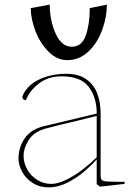

<svg xmlns="http://www.w3.org/2000/svg" viewBox="-20 -800 594 830"><path d="M60 -114Q60 -164 87.5 -203Q115 -242 172 -255L398 -309Q399 -375 365 -422.5Q331 -470 246 -470Q188 -470 147.5 -438.5Q107 -407 92 -367L82 -369L76 -381Q87 -412 114.5 -434.5Q142 -457 181.5 -469Q221 -481 266 -481Q320 -481 353 -457.5Q386 -434 400.5 -395.5Q415 -357 415 -308V-46Q415 -28 419.5 -22.5Q424 -17 442.5 -15.5Q461 -14 519 -14L518 -5L412 7L398 -4Q398 -6 398 -6.5Q398 -7 398 -9Q398 -44 398 -60.5Q398 -77 398 -111Q375 -85 343.5 -58Q312 -31 271.5 -10.5Q231 10 190 10Q151 10 121.5 -9Q92 -28 76 -57Q60 -86 60 -114ZM398 -120V-299Q371 -292 357.5 -289Q344 -286 318 -279Q231 -259 180 -245Q127 -231 104.5 -195.5Q82 -160 82 -126Q82 -96 97.5 -68Q113 -40 140.5 -22.5Q168 -5 202 -5Q230 -5 267.5 -23.5Q305 -42 339.5 -69Q374 -96 398 -120ZM113 -765 195 -780Q195 -712 220.5 -655Q246 -598 290 -598Q334 -598 351 -647Q368 -696 368 -765L442 -780Q442 -726 421.5 -670Q401 -614 362 -577Q323 -540 270 -540Q227 -540 190.5 -576Q154 -612 133.5 -665Q113 -718 113 -765Z"/></svg>

Font: TMT Limkin
Style: Regular
Weight: 400
Designer: Gabriel Drozdov
Version: Version 1.000;Glyphs 3.1.2 (3151)